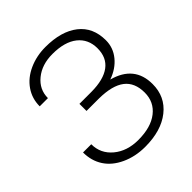

<svg xmlns="http://www.w3.org/2000/svg" viewBox="-199 -853 993 993"><g transform="rotate(-45 297.5 -356.0)"><path d="M478 -525.4Q478 -592.3 429.7 -630.9Q381.3 -669.4 292 -669.4Q214.8 -669.4 164.6 -628.4Q114.3 -587.4 114.3 -524.4H54.2Q54.2 -581.1 85 -625.7Q115.7 -670.4 171.1 -695.6Q226.6 -720.7 292 -720.7Q407.2 -720.7 472.7 -669.4Q538.1 -618.2 538.1 -523.9Q538.1 -469.7 503.4 -427.2Q468.8 -384.8 410.2 -364.3Q548.8 -327.1 548.8 -192.9Q548.8 -100.6 479.2 -45.4Q409.7 9.8 292 9.8Q220.7 9.8 162.1 -17.3Q103.5 -44.4 73.7 -90.6Q43.9 -136.7 43.9 -197.3H104Q104 -128.9 157.2 -84.7Q210.4 -40.5 292 -40.5Q384.3 -40.5 436.5 -81.3Q488.8 -122.1 488.8 -190.9Q488.8 -263.7 442.4 -299.6Q396 -335.4 299.3 -336.4H208.5V-388.2H296.4Q385.3 -388.7 431.6 -423.1Q478 -457.5 478 -525.4Z"/></g></svg>

Font: Roboto Light
Style: Regular
Weight: 300
Designer: Google
Version: Version 2.134; 2016; ttfautohint (v1.6)